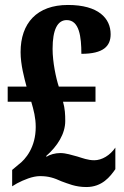

<svg xmlns="http://www.w3.org/2000/svg" viewBox="-20 -744 501 774"><path d="M328 10C392 10 424 -32 445 -62V-149C424 -118 391 -98 360 -98C334 -98 312 -107 292 -113C269 -119 246 -127 223 -127C203 -127 180 -121 168 -112L166 -115C212 -155 243 -205 243 -256C243 -282 242 -306 234 -334H365V-395H217C206 -428 192 -493 192 -547C192 -625 212 -663 249 -663C300 -663 308 -595 308 -527C397 -527 426 -558 426 -606C426 -670 377 -724 254 -724C129 -724 63 -651 63 -534C63 -483 78 -429 87 -395H11V-334H106C116 -299 124 -270 124 -232C124 -151 84 -102 54 -80L29 -59V7L49 -5C76 -19 111 -34 141 -34C176 -34 197 -27 228 -13C254 -4 283 10 328 10Z"/></svg>

Font: Noto Serif Sinhala ExtraCondensed ExtraBold
Style: Regular
Weight: 800
Width: 2
Designer: Jelle Bosma - Monotype Design Team
Foundry: Monotype Imaging Inc.
Version: Version 2.007